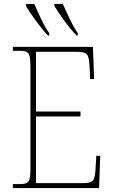

<svg xmlns="http://www.w3.org/2000/svg" viewBox="-20 -951 575 971"><path d="M368 -771H373V-784C347 -819 318 -886 298 -931H255V-921C276 -885 330 -808 368 -771ZM223 -771H229V-784C202 -819 173 -886 154 -931H111V-921C132 -885 186 -808 223 -771ZM45 0H481L487 -163H467L463 -94C459 -37 454 -25 398 -25H162V-362H387V-387H162V-689H366C424 -689 429 -678 433 -613L436 -551H456L450 -714H45V-694H78C128 -694 134 -683 134 -606V-108C134 -31 128 -20 78 -20H45Z"/></svg>

Font: Noto Serif SemiCondensed Thin
Style: Regular
Weight: 100
Width: 4
Designer: Monotype Design Team
Foundry: Monotype Imaging Inc.
Version: Version 2.015